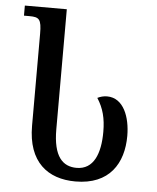

<svg xmlns="http://www.w3.org/2000/svg" viewBox="-52 -759 667 816"><g transform="rotate(5 281.5 -351.0)"><path d="M300 12C445 12 503 -83 503 -200C503 -279 474 -360 403 -360C388 -360 374 -356 362 -350C389 -308 400 -266 400 -208C400 -116 373 -46 300 -46C241 -46 200 -85 200 -202V-714H21V-671H44C86 -671 96 -663 96 -600V-208C96 -53 182 12 300 12Z"/></g></svg>

Font: Noto Serif Georgian ExtraCondensed Medium
Style: Regular
Weight: 500
Width: 2
Designer: Monotype Design Team, Akaki Razmadze
Foundry: Google LLC
Version: Version 2.003